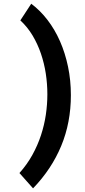

<svg xmlns="http://www.w3.org/2000/svg" viewBox="-20 -821 460 1041"><path d="M149.4 -800.8Q197.8 -764.6 237.5 -712.9Q277.3 -661.1 305.4 -597.2Q333.5 -533.2 348.9 -459.2Q364.3 -385.3 364.3 -305.2Q364.3 -156.2 312 -30.3Q259.8 95.7 159.2 200.2L85.4 117.2Q126.5 71.3 155.3 19.3Q184.1 -32.7 202.1 -87.6Q220.2 -142.6 228.5 -198.7Q236.8 -254.9 236.8 -310.1Q236.8 -365.7 228.3 -421.9Q219.7 -478 201.9 -530.3Q184.1 -582.5 156.5 -628.7Q128.9 -674.8 90.3 -710.4Z"/></svg>

Font: Andika New Basic
Style: Bold
Weight: 700
Designer: Victor Gaultney, Annie Olsen, Pablo Ugerman
Foundry: SIL International
Version: Version 5.500; ttfautohint (v1.8.3)